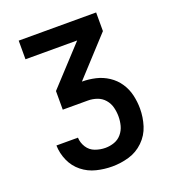

<svg xmlns="http://www.w3.org/2000/svg" viewBox="-134 -632 844 939"><g transform="rotate(-20 288.0 -162.5)"><path d="M290 205Q335 205 378 192.5Q421 180 454 148Q487 116 500.5 73Q514 30 514 -15Q514 -50 506 -85Q498 -120 478 -150Q458 -180 427.5 -200Q397 -220 362 -228Q327 -236 292 -236L473 -433V-530H70V-433H339L157 -236V-139H288Q312 -139 335 -131Q358 -123 374 -104.5Q390 -86 396 -62.5Q402 -39 402 -15Q402 9 396 32Q390 55 374.5 73.5Q359 92 336.5 100Q314 108 290 108Q263 108 237 98.5Q211 89 196 65.5Q181 42 180 15H68Q69 56 86 94.5Q103 133 135.5 159Q168 185 208.5 195Q249 205 290 205Z"/></g></svg>

Font: Iosevka Sparkle Semibold
Style: Regular
Weight: 600
Designer: Belleve Invis
Foundry: Belleve Invis
Version: Version 4.5.0; ttfautohint (v1.8.3)